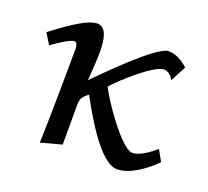

<svg xmlns="http://www.w3.org/2000/svg" viewBox="-91 -575 766 706"><g transform="rotate(20 292.0 -222.0)"><path d="M12 -370 38 -328C56 -340 101 -374 122 -374C130 -374 134 -360 134 -349C134 -328 132 -49 128 20L210 -2V-156C210 -183 217 -191 238 -208C269 -152 358 15 428 15C479 15 538 -30 572 -65L548 -108C526 -89 490 -61 460 -61C417 -61 311 -218 292 -259C323 -294 427 -389 466 -389C491 -389 504 -361 504 -361L536 -422C515 -442 488 -458 458 -458C414 -458 253 -294 216 -256C217 -274 222 -324 222 -370C222 -419 213 -464 178 -464C134 -464 48 -397 12 -370Z"/></g></svg>

Font: KpMath
Style: SansBold
Weight: 700
Version: Version 0.66